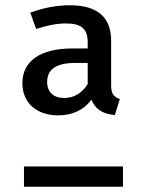

<svg xmlns="http://www.w3.org/2000/svg" viewBox="-20 -709 540 729"><path d="M255 -525C134 -525 65 -478 65 -393C65 -320 117 -271 201 -271C254 -271 299 -291 327 -331C342 -294 369 -277 416 -272L435 -333C412 -341 402 -353 402 -384V-554C402 -644 350 -689 245 -689C197 -689 147 -680 95 -661L117 -599C160 -613 197 -620 230 -620C287 -620 313 -601 313 -549V-525ZM224 -337C183 -337 159 -359 159 -398C159 -446 194 -470 265 -470H313V-390C291 -355 261 -337 224 -337ZM71 0H447V-77H71Z"/></svg>

Font: Fira Sans
Style: Regular
Weight: 400
Designer: Carrois Corporate & Edenspiekermann AG
Foundry: Carrois Corporate GbR & Edenspiekermann AG
Version: Version 4.203